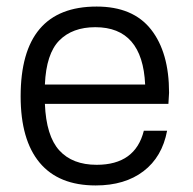

<svg xmlns="http://www.w3.org/2000/svg" viewBox="-20 -552 588 586"><path d="M275 -532Q386 -532 441 -462Q496 -392 496 -269Q496 -263 494 -235H117Q121 -137 161 -93Q201 -49 275 -49Q393 -49 419 -153H490Q475 -73 418 -29.5Q361 14 272 14Q159 14 101 -55.5Q43 -125 43 -258Q43 -532 275 -532ZM117 -294H423Q415 -469 271 -469Q201 -469 161 -428.5Q121 -388 117 -294Z"/></svg>

Font: Nacelle Light
Style: Regular
Weight: 300
Designer: Sora Sagano
Foundry: Sora Sagano
Version: Version 1.000;FEAKit 1.0